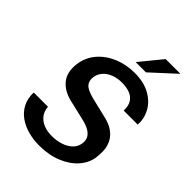

<svg xmlns="http://www.w3.org/2000/svg" viewBox="-262 -1058 1197 1197"><g transform="rotate(45 337.0 -459.5)"><path d="M303.5 10Q252.5 10 205.5 -2.8Q158.5 -15.5 122.2 -41.5Q86 -67.5 65.5 -107Q45 -146.5 46.5 -200H172.5Q175 -163.5 194.2 -138.5Q213.5 -113.5 245.2 -100.5Q277 -87.5 317 -87.5Q360 -87.5 396.5 -99.5Q433 -111.5 456.8 -134.5Q480.5 -157.5 485.5 -191Q489.5 -220.5 477.2 -241Q465 -261.5 440 -274.8Q415 -288 380 -296L256 -325Q179 -341.5 140 -389Q101 -436.5 111.5 -515.5Q120.5 -581 162 -629.8Q203.5 -678.5 267 -705.2Q330.5 -732 405 -732Q487 -732 542.2 -701Q597.5 -670 624 -620.8Q650.5 -571.5 646.5 -517H523Q524.5 -560 508 -585.5Q491.5 -611 461.2 -622Q431 -633 392 -633Q354 -633 321.2 -620.8Q288.5 -608.5 267.2 -585Q246 -561.5 241.5 -529Q237 -494 256.5 -472.2Q276 -450.5 335 -435.5L456 -406.5Q514 -394.5 547 -370.5Q580 -346.5 594.5 -315.8Q609 -285 610.8 -253Q612.5 -221 608.5 -192Q601 -135.5 560.5 -89.5Q520 -43.5 454 -16.8Q388 10 303.5 10ZM362 -783.5 481 -929H611L452.5 -783.5Z"/></g></svg>

Font: Public Sans Thin SemiBold
Style: Italic
Weight: 600
Italic angle: -8°
Version: Version 2.001